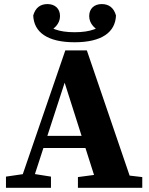

<svg xmlns="http://www.w3.org/2000/svg" viewBox="-20 -900 715 920"><path d="M8.6 0H224.2V-53.7L129.3 -68.7H111.5L8.6 -53.7V0ZM66.7 0H125.9L289.8 -503.7L450.2 0H621.1L396.2 -658.4H292.9L66.7 0ZM168.6 -190.9H477.8L455.3 -249.1H185.3L168.6 -190.9ZM353.4 0H661.7V-51.5L533.3 -66.5H466.4L353.4 -51.5V0ZM337.5 -697.5C467.7 -697.5 532.5 -745.5 535.8 -825.7C525.2 -863.9 500.7 -880.5 467.4 -880.5C431.8 -880.5 407.4 -858.8 407.4 -823.1C407.4 -786.1 434.8 -758.3 475.8 -742.3L497.5 -799.6C455.4 -763.7 414.8 -745.6 337.5 -745.6C260.2 -745.6 219.6 -763.7 177.5 -799.6L199.2 -742.3C240.2 -758.3 267.6 -786.1 267.6 -823.1C267.6 -858.8 243.2 -880.5 207.6 -880.5C174.3 -880.5 149.8 -863.9 139.2 -825.7C142.5 -745.5 207.3 -697.5 337.5 -697.5Z"/></svg>

Font: Source Serif Variable
Style: Regular
Weight: 389
Designer: Frank Grießhammer
Foundry: Adobe Systems Incorporated
Version: Version 3.001;hotconv 1.0.111;makeotfexe 2.5.65597